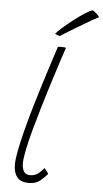

<svg xmlns="http://www.w3.org/2000/svg" viewBox="-62 -960 547 1015"><g transform="rotate(5 212.0 -453.0)"><path d="M228.5 -41Q214.5 -22.5 191 -3.2Q167.5 16 132 16Q86 16 67.5 -8.5Q49 -33 49 -74.5Q49 -103 58.5 -151.5Q68 -200 83.5 -260Q99 -320 118 -384.8Q137 -449.5 156.5 -512Q176 -574.5 193 -627Q210 -679.5 221.5 -714.5Q232.5 -715.5 240.5 -715.5Q247.5 -715.5 253.8 -714.8Q260 -714 264.5 -713Q255 -685.5 238.8 -635.8Q222.5 -586 203 -524Q183.5 -462 163.8 -396Q144 -330 127.2 -268.8Q110.5 -207.5 100.5 -159.2Q90.5 -111 90.5 -85.5Q90.5 -59 100.2 -42.2Q110 -25.5 134.5 -25.5Q157.5 -25.5 174.8 -38Q192 -50.5 206 -69.5Q208.5 -67.5 211.8 -63.8Q215 -60 218.8 -55.2Q222.5 -50.5 225.2 -46.8Q228 -43 228.5 -41ZM387 -922.5Q393.5 -920 400.5 -914.5Q407.5 -909 414 -902.2Q420.5 -895.5 424.5 -889Q417 -886 397 -874.8Q377 -863.5 351 -848Q325 -832.5 299 -817Q273 -801.5 253.2 -789.2Q233.5 -777 226.5 -772Q224 -773 220.2 -774Q216.5 -775 212.8 -776.2Q209 -777.5 205.8 -779Q202.5 -780.5 200.5 -781.5Q211 -794.5 235.5 -816.2Q260 -838 289.5 -860.8Q319 -883.5 345.5 -900.8Q372 -918 387 -922.5Z"/></g></svg>

Font: Grandstander Thin Thin
Style: Italic
Weight: 250
Italic angle: -15°
Version: Version 1.200